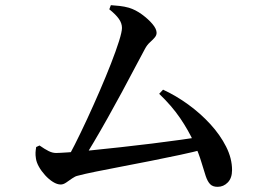

<svg xmlns="http://www.w3.org/2000/svg" viewBox="-20 -735 1040 743"><path d="M230 -103Q247 -131 269.5 -175.5Q292 -220 317 -274Q342 -328 366 -383.5Q390 -439 409.5 -489Q429 -539 440.5 -575.5Q452 -612 452 -627Q452 -645 440 -662Q428 -679 403 -699L409 -715Q425 -714 443 -712Q461 -710 479 -705Q505 -697 529.5 -679Q554 -661 570 -642Q586 -623 586 -608Q586 -598 578 -589Q570 -580 559.5 -570.5Q549 -561 541 -546Q524 -515 501 -471Q478 -427 451.5 -378Q425 -329 397 -279Q369 -229 342 -183.5Q315 -138 293 -103ZM215 -21Q201 -21 185 -31Q169 -41 154.5 -57Q140 -73 130.5 -90Q121 -107 119 -122Q117 -135 117.5 -144.5Q118 -154 120 -166L133 -172Q153 -158 168 -150.5Q183 -143 197 -143Q208 -143 245 -145.5Q282 -148 335 -153.5Q388 -159 448.5 -165.5Q509 -172 568.5 -179.5Q628 -187 679 -194Q730 -201 762 -207L771 -158Q730 -147 676 -135.5Q622 -124 564 -112.5Q506 -101 451 -90.5Q396 -80 351.5 -71Q307 -62 281 -55Q271 -53 259 -44.5Q247 -36 236 -28.5Q225 -21 215 -21ZM822 -12Q803 -12 793 -22.5Q783 -33 776 -54Q769 -75 759.5 -107Q750 -139 731 -183Q709 -231 677 -278Q645 -325 596 -372L611 -388Q661 -365 708.5 -330.5Q756 -296 794 -254.5Q832 -213 855 -167.5Q878 -122 878 -77Q878 -46 861.5 -29Q845 -12 822 -12Z"/></svg>

Font: Noto Serif TC SemiBold
Style: Regular
Weight: 600
Version: Version 2.002-H1;hotconv 1.1.0;makeotfexe 2.6.0